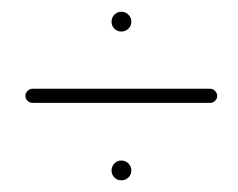

<svg xmlns="http://www.w3.org/2000/svg" viewBox="-20 -423 406 327"><path d="M170 -385.9Q170 -393 174.8 -398Q179.6 -403 186.7 -403Q193.7 -403 198.7 -398Q203.7 -393 203.7 -385.9Q203.7 -378.9 198.7 -374.1Q193.7 -369.3 186.7 -369.3Q179.6 -369.3 174.8 -374.1Q170 -378.9 170 -385.9ZM170 -132.6Q170 -139.6 174.8 -144.6Q179.6 -149.6 186.7 -149.6Q193.7 -149.6 198.7 -144.6Q203.7 -139.6 203.7 -132.6Q203.7 -125.6 198.7 -120.7Q193.7 -115.9 186.7 -115.9Q179.6 -115.9 174.8 -120.7Q170 -125.6 170 -132.6ZM23.3 -259.6Q23.3 -264.8 27 -268.3Q30.7 -271.9 35.6 -271.9H337.8Q342.6 -271.9 346.3 -268.1Q350 -264.4 350 -259.6Q350 -254.8 346.3 -251.3Q342.6 -247.8 337.8 -247.8H35.6Q30.4 -247.8 26.9 -251.3Q23.3 -254.8 23.3 -259.6Z"/></svg>

Font: 26F Galaxy Hebrew Thin
Style: Regular
Weight: 100
Designer: C₂₉H₂₅N₃O₅
Version: Version 1.000